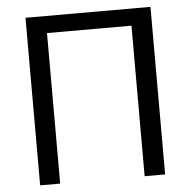

<svg xmlns="http://www.w3.org/2000/svg" viewBox="-52 -780 824 831"><g transform="rotate(-5 360.0 -364.0)"><path d="M632 -728H89V0H176V-654H543V0H632Z"/></g></svg>

Font: Wafeq
Style: Regular
Weight: 400
Designer: Rasmus Andersson & Azza Alameddine
Foundry: Google & TypeTogether
Version: Version 3.000;FEAKit 1.0